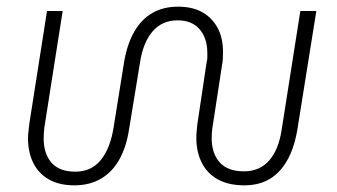

<svg xmlns="http://www.w3.org/2000/svg" viewBox="-20 -543 1010 576"><path d="M203 13Q158 13 127 -4.5Q96 -22 80 -54Q64 -86 64 -128Q64 -139 65.5 -149.5Q67 -160 68 -172L121 -510H168L113 -160Q111 -142 111 -127Q111 -82 134.5 -55Q158 -28 206 -28Q254 -28 282.5 -63Q311 -98 321 -162L352 -355Q361 -410 382.5 -447.5Q404 -485 437 -504Q470 -523 514 -523Q558 -523 587.5 -506Q617 -489 633 -459Q649 -429 649 -387Q649 -377 648.5 -367Q648 -357 646 -347L617 -158Q616 -151 615.5 -143.5Q615 -136 615 -129Q615 -83 639 -56Q663 -29 712 -29Q759 -29 787.5 -61.5Q816 -94 825 -154L881 -510H929L873 -160Q864 -102 842.5 -63.5Q821 -25 789 -6Q757 13 713 13Q666 13 634 -4.5Q602 -22 585.5 -54.5Q569 -87 569 -130Q569 -140 570 -150Q571 -160 572 -170L600 -357Q602 -364 602 -371Q602 -378 602 -384Q602 -428 579 -455Q556 -482 513 -482Q466 -482 437.5 -448.5Q409 -415 400 -355L367 -154Q359 -102 338 -64.5Q317 -27 283 -7Q249 13 203 13Z"/></svg>

Font: MuseoModerno ExtraLight
Style: Italic
Weight: 250
Italic angle: -9°
Designer: Pablo Cosgaya, Héctor Gatti, Marcela Romero, and the Authors of The MuseoModerno Project.
Foundry: Omnibus-Type Team
Version: Version 1.003